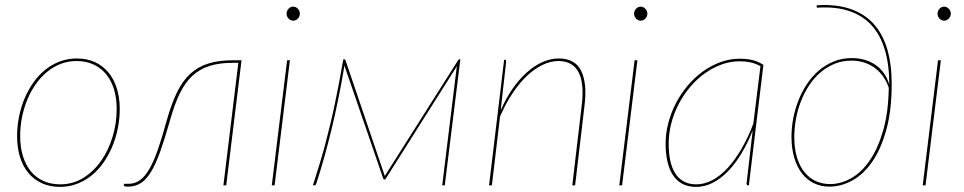

<svg xmlns="http://www.w3.org/2000/svg" viewBox="-20 -726 3774 752"><path d="M216 -4Q265.5 -4 306.2 -29.2Q347 -54.5 376 -96Q405 -137.5 421 -190.5Q437 -243.5 437 -299Q437 -343 426 -377.8Q415 -412.5 394.5 -436.8Q374 -461 345 -474Q316 -487 280 -487Q247 -487 217.8 -475.8Q188.5 -464.5 164 -444.2Q139.5 -424 120 -396.2Q100.5 -368.5 87 -335.8Q73.5 -303 66.2 -266.8Q59 -230.5 59 -193Q59 -149 70 -114Q81 -79 101.2 -54.5Q121.5 -30 150.5 -17Q179.5 -4 216 -4ZM215 6Q176 6 144.8 -8Q113.5 -22 91.8 -47.8Q70 -73.5 58.5 -110.2Q47 -147 47 -193Q47 -231.5 54.5 -269Q62 -306.5 76.2 -340.2Q90.5 -374 110.8 -402.8Q131 -431.5 157 -452.5Q183 -473.5 214.2 -485.2Q245.5 -497 281 -497Q320 -497 351 -483Q382 -469 403.8 -443.2Q425.5 -417.5 437.2 -381Q449 -344.5 449 -299Q449 -261 441.5 -223.5Q434 -186 419.8 -152Q405.5 -118 385.2 -89Q365 -60 339 -39Q313 -18 281.8 -6Q250.5 6 215 6Z M633 -254Q651 -318.5 672.8 -363.5Q694.5 -408.5 724.8 -436.5Q755 -464.5 796 -477.2Q837 -490 893.5 -490H926L866 0H855L913.5 -480H892.5Q838.5 -480 799.8 -467.5Q761 -455 732.2 -427.8Q703.5 -400.5 683 -357.5Q662.5 -314.5 645.5 -253.5Q625 -181 607.2 -131.5Q589.5 -82 570.8 -51.8Q552 -21.5 530.5 -8.2Q509 5 481.5 5Q464 5 465 -1L465.5 -6H482.5Q508 -6 528 -20.2Q548 -34.5 565.2 -64.5Q582.5 -94.5 598.8 -141.5Q615 -188.5 633 -254Z M1115.5 -490 1055.5 0H1044.5L1104.5 -490ZM1154.5 -672Q1154.5 -661.5 1146.5 -653.2Q1138.5 -645 1128.5 -645Q1118 -645 1110.2 -653.2Q1102.5 -661.5 1102.5 -672Q1102.5 -683.5 1110.2 -691.8Q1118 -700 1128.5 -700Q1138.5 -700 1146.5 -691.8Q1154.5 -683.5 1154.5 -672Z M1487 -37Q1488 -38.5 1489.2 -40.2Q1490.5 -42 1492 -44.5L1774.5 -490.5Q1776.5 -493.5 1779.5 -493.5H1783L1722 0H1712L1768 -456.5Q1768.5 -459 1768.8 -461.8Q1769 -464.5 1770 -467.5L1492 -28Q1491 -26.5 1489.8 -24.8Q1488.5 -23 1486.5 -23H1484.5Q1483 -23 1482.2 -24.8Q1481.5 -26.5 1480.5 -28L1328.5 -470.5Q1328.5 -467.5 1328.2 -464.8Q1328 -462 1327.5 -459.5Q1306.5 -335.5 1279.2 -222.2Q1252 -109 1218.5 -6Q1217 0 1209 0H1205.5Q1219.5 -43 1231.5 -82.8Q1243.5 -122.5 1253.8 -161Q1264 -199.5 1273.2 -238Q1282.5 -276.5 1291 -317Q1299.5 -357.5 1307.8 -401Q1316 -444.5 1324.5 -493.5H1328.5Q1332 -493.5 1333 -490.5L1484.5 -44.5Z M1895.5 0 1954.5 -492H1956.5Q1960.5 -492 1961.5 -489.8Q1962.5 -487.5 1962.5 -485L1941 -293.5Q1961 -340 1987 -377.5Q2013 -415 2042.8 -441.8Q2072.5 -468.5 2104.5 -482.8Q2136.5 -497 2168.5 -497Q2232 -497 2256 -449Q2280 -401 2269.5 -314L2232.5 0H2221.5L2258.5 -314Q2263.5 -355 2260.8 -387Q2258 -419 2247 -441.2Q2236 -463.5 2216.2 -475.2Q2196.5 -487 2167.5 -487Q2136.5 -487 2104.8 -471.8Q2073 -456.5 2043.2 -428.2Q2013.5 -400 1986.8 -359.8Q1960 -319.5 1938.5 -269.5L1906.5 0Z M2476.5 -490 2416.5 0H2405.5L2465.5 -490ZM2515.5 -672Q2515.5 -661.5 2507.5 -653.2Q2499.5 -645 2489.5 -645Q2479 -645 2471.2 -653.2Q2463.5 -661.5 2463.5 -672Q2463.5 -683.5 2471.2 -691.8Q2479 -700 2489.5 -700Q2499.5 -700 2507.5 -691.8Q2515.5 -683.5 2515.5 -672Z M2913 0H2910Q2906 0 2905 -2.2Q2904 -4.5 2904 -7L2928 -215Q2909 -166.5 2884.5 -125.8Q2860 -85 2831.8 -55.8Q2803.5 -26.5 2772 -10.2Q2740.5 6 2707 6Q2674.5 6 2651.8 -6.5Q2629 -19 2614.8 -41.5Q2600.5 -64 2593.8 -95Q2587 -126 2587 -163Q2587 -205 2598 -246Q2609 -287 2628.5 -324Q2648 -361 2675 -392.5Q2702 -424 2734.2 -447Q2766.5 -470 2802.8 -483Q2839 -496 2877 -496Q2904 -496 2926.5 -490.8Q2949 -485.5 2970 -472ZM2707 -4Q2739 -4 2770.2 -20.5Q2801.5 -37 2830 -68Q2858.5 -99 2884 -142.8Q2909.5 -186.5 2930.5 -241.5L2958.5 -467Q2940 -477 2920 -481.5Q2900 -486 2877 -486Q2841 -486 2806.5 -473.5Q2772 -461 2741 -439Q2710 -417 2684 -386.5Q2658 -356 2639 -320Q2620 -284 2609.5 -244Q2599 -204 2599 -163Q2599 -126.5 2605.2 -97.2Q2611.5 -68 2624.5 -47.2Q2637.5 -26.5 2658 -15.2Q2678.5 -4 2707 -4Z M3179.5 -705.5Q3254 -710 3309.2 -691.5Q3364.5 -673 3400.8 -633.5Q3437 -594 3454.8 -534.2Q3472.5 -474.5 3472.5 -397.5Q3472.5 -294 3451.5 -218Q3430.5 -142 3396.2 -92.5Q3362 -43 3318 -19Q3274 5 3228.5 5Q3194.5 5 3167 -8.8Q3139.5 -22.5 3120.2 -48Q3101 -73.5 3090.5 -109.5Q3080 -145.5 3080 -190.5Q3080 -227 3087.2 -264Q3094.5 -301 3108.2 -335.2Q3122 -369.5 3142.2 -399.2Q3162.5 -429 3188.8 -451Q3215 -473 3246.8 -485.8Q3278.5 -498.5 3316 -498.5Q3369 -498.5 3408 -472.5Q3447 -446.5 3463 -395.5Q3463 -471.5 3446 -529.5Q3429 -587.5 3394.5 -626Q3360 -664.5 3307 -682.5Q3254 -700.5 3182 -696Q3179.5 -696 3178.8 -697.5Q3178 -699 3178.5 -700.5ZM3231 -5Q3272.5 -5 3313 -27.5Q3353.5 -50 3385.8 -96.5Q3418 -143 3438.8 -214Q3459.5 -285 3461 -382Q3453 -406 3439.5 -425.5Q3426 -445 3407.5 -459Q3389 -473 3365.8 -480.8Q3342.5 -488.5 3314.5 -488.5Q3279 -488.5 3248.5 -476Q3218 -463.5 3193 -442Q3168 -420.5 3149 -391.5Q3130 -362.5 3117 -329.2Q3104 -296 3097.5 -260Q3091 -224 3091 -188.5Q3091 -143.5 3101.5 -109.2Q3112 -75 3130.8 -51.8Q3149.5 -28.5 3175 -16.8Q3200.5 -5 3231 -5Z M3665 -490 3605 0H3594L3654 -490ZM3704 -672Q3704 -661.5 3696 -653.2Q3688 -645 3678 -645Q3667.5 -645 3659.8 -653.2Q3652 -661.5 3652 -672Q3652 -683.5 3659.8 -691.8Q3667.5 -700 3678 -700Q3688 -700 3696 -691.8Q3704 -683.5 3704 -672Z"/></svg>

Font: Lato Hairline
Style: Italic
Weight: 100
Italic angle: -7°
Designer: Lukasz Dziedzic
Foundry: tyPoland Lukasz Dziedzic
Version: Version 2.007; 2014-02-27